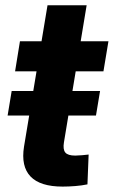

<svg xmlns="http://www.w3.org/2000/svg" viewBox="-20 -689 423 714"><path d="M352.1 -350.6 336.9 -259.3H8.3L23.4 -350.6ZM383.3 -535.6 364.7 -423.8H36.1L54.2 -535.6ZM156.7 -669.4H302.2L217.8 -159.7Q213.4 -133.3 222.9 -121.8Q232.4 -110.4 259.8 -110.4Q269.5 -110.4 285.4 -111.8Q301.3 -113.3 309.6 -114.3L305.2 -3.4Q284.2 1 260 2.9Q235.8 4.9 212.9 4.9Q129.4 4.9 93.5 -32.7Q57.6 -70.3 69.3 -143.6Z"/></svg>

Font: Inter 20pt
Style: Bold Italic
Weight: 700
Italic angle: -9.3988°
Version: Version 4.001;git-66647c0bb